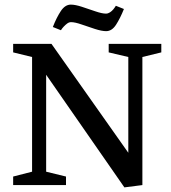

<svg xmlns="http://www.w3.org/2000/svg" viewBox="-20 -802 742 832"><path d="M519 10 180 -478V-58L266 -37V0H37V-37L119 -58V-555L37 -575V-612H203L536 -140V-555L451 -575V-612H679V-575L597 -555V0ZM440 -667Q421 -667 391.5 -676.5Q362 -686 333.5 -696Q305 -706 288 -706Q279 -706 271 -700Q263 -694 256 -686.5Q249 -679 244 -671L209 -685Q225 -726 243.5 -754Q262 -782 287 -782Q306 -782 335 -772.5Q364 -763 393 -753Q422 -743 439 -743Q448 -743 456.5 -748.5Q465 -754 471.5 -762Q478 -770 482 -777L517 -763Q501 -723 483 -695Q465 -667 440 -667Z"/></svg>

Font: Manuale Medium
Style: Regular
Weight: 500
Designer: Eduardo Tunni / Pablo Cosgaya
Foundry: Eduardo Tunni / Pablo Cosgaya
Version: Version 1.002